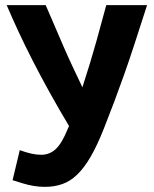

<svg xmlns="http://www.w3.org/2000/svg" viewBox="-20 -713 600 748"><path d="M155 15Q133 15 112 11.5Q91 8 71 2Q51 -4 29 -11L57 -128Q82 -119 102 -114.5Q122 -110 140 -110Q174 -110 198 -133Q222 -156 244 -211L249 -222Q210 -287 174.5 -351Q139 -415 108 -475.5Q77 -536 51.5 -591Q26 -646 6 -693H158Q175 -654 191.5 -615.5Q208 -577 225 -537.5Q242 -498 261 -457.5Q280 -417 301 -373Q333 -471 357 -557.5Q381 -644 394 -693H553Q526 -609 504.5 -543Q483 -477 463.5 -422Q444 -367 425 -316.5Q406 -266 385 -213Q359 -147 333.5 -103Q308 -59 281 -33Q254 -7 223 4Q192 15 155 15Z"/></svg>

Font: Ubuntu Sans Mono
Style: Regular
Weight: 400
Monospace: yes
Designer: Dalton Maag Ltd
Foundry: Dalton Maag Ltd
Version: Version 1.006